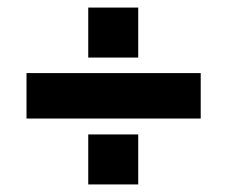

<svg xmlns="http://www.w3.org/2000/svg" viewBox="-20 -504 600 507"><path d="M345 -17V-149H213V-17ZM510 -191V-311H50V-191ZM345 -352V-484H213V-352Z"/></svg>

Font: RazerF5
Style: Bold
Weight: 700
Foundry: Razer Inc.
Version: Version 2